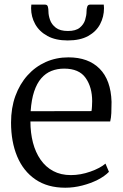

<svg xmlns="http://www.w3.org/2000/svg" viewBox="-20 -822 546 852"><path d="M269.5 11Q191 11 137.2 -25.8Q83.5 -62.5 56.2 -127.8Q29 -193 29 -278Q29 -343 48.2 -396Q67.5 -449 102 -487.5Q136.5 -526 183 -546.8Q229.5 -567.5 283.5 -567.5Q372 -567.5 422 -517.2Q472 -467 475 -370Q475 -341.5 474 -320.2Q473 -299 469 -283H115Q115 -232.5 126.2 -189.2Q137.5 -146 160 -113.5Q182.5 -81 216.2 -63Q250 -45 294.5 -45Q337.5 -45 381.2 -60.5Q425 -76 448 -96L463.5 -59.5Q444.5 -40 413.8 -24.2Q383 -8.5 345.2 1.2Q307.5 11 269.5 11ZM116 -328.5 386 -329Q387.5 -337 388.2 -350.5Q389 -364 389 -373Q389 -435 360 -476.2Q331 -517.5 264.5 -517.5Q234 -517.5 208.2 -507.2Q182.5 -497 163 -474.5Q143.5 -452 131.5 -416Q119.5 -380 116 -328.5ZM180 -801.5Q190 -801.5 192.5 -792Q195 -782.5 195 -771Q195 -754 202 -733.8Q209 -713.5 227.8 -699Q246.5 -684.5 281.5 -684.5Q316 -684.5 333.8 -699Q351.5 -713.5 357.8 -733.8Q364 -754 364 -771Q364 -782.5 367 -792Q370 -801.5 379.5 -801.5H440.5Q440.5 -797.5 441 -793.5Q441.5 -789.5 441.5 -786Q441.5 -747.5 424.2 -714.8Q407 -682 371.2 -662.2Q335.5 -642.5 280.5 -642.5Q227 -642.5 190.8 -662.2Q154.5 -682 136.2 -714.8Q118 -747.5 118 -786Q118 -789.5 118.5 -793.5Q119 -797.5 119 -801.5Z"/></svg>

Font: Merriweather 24pt Light
Style: Regular
Weight: 300
Designer: Eben Sorkin
Foundry: Eben Sorkin
Version: Version 2.100